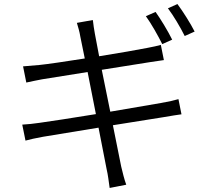

<svg xmlns="http://www.w3.org/2000/svg" viewBox="-20 -869 1040 949"><path d="M749 -810 701 -789C728 -752 762 -691 782 -651L831 -673C811 -714 774 -775 749 -810ZM857 -849 810 -828C838 -791 871 -735 893 -691L942 -713C923 -751 884 -813 857 -849ZM90 -253 106 -174C128 -180 154 -186 193 -193L467 -238L507 -33C514 -4 517 26 522 60L604 44C594 17 586 -17 579 -46L538 -250L789 -290C827 -296 857 -302 877 -304L862 -379C842 -373 815 -367 776 -360L525 -317L483 -524L722 -562C748 -566 776 -570 790 -572L775 -647C759 -643 736 -637 707 -632C663 -623 569 -607 470 -591L449 -702C445 -723 441 -751 439 -770L360 -756C366 -735 373 -714 377 -688L399 -580C304 -565 216 -552 176 -548C144 -545 118 -543 94 -541L110 -461C138 -467 161 -472 188 -477L413 -513L454 -305C338 -286 227 -269 176 -262C150 -258 113 -254 90 -253Z"/></svg>

Font: Noto Sans CJK HK DemiLight
Style: Regular
Weight: 350
Designer: Ryoko NISHIZUKA 西塚涼子 (kana, bopomofo & ideographs); Paul D. Hunt (Latin, Greek & Cyrillic); Sandoll Communications 산돌커뮤니
Foundry: Adobe
Version: Version 2.004;hotconv 1.0.118;makeotfexe 2.5.65603